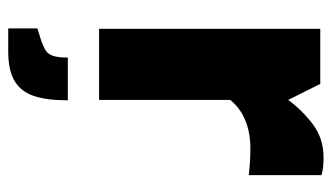

<svg xmlns="http://www.w3.org/2000/svg" viewBox="-190 -396 807 467"><g transform="rotate(90 213.5 -162.5)"><path d="M50 0V-538H184L223 -460Q249 -495 283 -520.5Q317 -546 364 -546Q373 -546 384.5 -545Q396 -544 406 -541V-364Q390 -366 373 -367Q356 -368 341 -368Q315 -368 293.5 -362.5Q272 -357 254.5 -346.5Q237 -336 223 -319V0ZM49 221V150L75 142Q93 136 102.5 130Q112 124 116 111.5Q120 99 120 76H224Q224 127 213.5 158.5Q203 190 177 205.5Q151 221 105 221Z"/></g></svg>

Font: Exo Thin ExtraBold
Style: Regular
Weight: 800
Version: Version 2.000